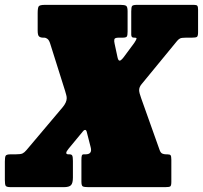

<svg xmlns="http://www.w3.org/2000/svg" viewBox="-65 -770 835 790"><path d="M118 -615H113Q102 -615 96 -619.8Q90 -624.5 90 -644V-715.5Q90 -737.5 94.2 -743.8Q98.5 -750 120 -750H431Q448 -750 454 -746Q460 -742 460 -724V-640Q460 -625 457 -620Q454 -615 439 -615H423Q407 -615 405.5 -608Q404 -601 406.5 -590.5L418.5 -534.5Q421.5 -520.5 427 -520.5Q431.5 -520.5 437.5 -527Q443.5 -533.5 450.5 -543.5L487.5 -593.5Q496 -606.5 496.8 -610.8Q497.5 -615 489 -615H488Q479 -615 477 -619Q475 -623 475 -627.5V-723Q475 -740.5 478.5 -745.2Q482 -750 499 -750H733Q744 -750 747 -746Q750 -742 750 -730.5V-637.5Q750 -621.5 745.2 -618.2Q740.5 -615 724 -615H700Q682 -615 675.8 -611.8Q669.5 -608.5 664 -602L517 -423Q507.5 -411.5 507.5 -399Q507.5 -388.5 516 -365.5L591.5 -153.5Q595.5 -141.5 602.5 -138.2Q609.5 -135 618 -135H623Q634 -135 637 -131Q640 -127 640 -112.5V-21.5Q640 -6 635.5 -3Q631 0 615 0H298Q281.5 0 275.8 -3Q270 -6 270 -22.5V-111Q270 -125.5 271.8 -130.2Q273.5 -135 280 -135H287Q316 -135 308 -164.5L292 -227Q290 -235.5 285 -235.5Q281 -235.5 277 -230.5L217.5 -158.5Q198 -135 217 -135H221Q229.5 -135 232.2 -129.8Q235 -124.5 235 -107.5V-39.5Q235 -16.5 227.2 -8.2Q219.5 0 198 0H-21Q-38.5 0 -41.8 -5.8Q-45 -11.5 -45 -29.5V-105.5Q-45 -123 -41.8 -129Q-38.5 -135 -21 -135H0Q20.5 -135 28 -138.8Q35.5 -142.5 44 -152.5L193 -329Q209.5 -349 209.5 -366Q209.5 -372.5 207.5 -379.5Q205.5 -386.5 203 -395.5L141.5 -590.5Q137 -605 130.2 -610Q123.5 -615 118 -615Z"/></svg>

Font: Besley* Condensed Fatface
Style: Italic
Weight: 900
Width: 3
Italic angle: -13°
Designer: Owen Earl
Foundry: indestructible type*
Version: Version 3.000; ttfautohint (v1.8.3)